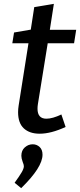

<svg xmlns="http://www.w3.org/2000/svg" viewBox="-20 -685 416 998"><path d="M228 -460 177 -144Q175 -132 175 -120Q175 -68 221 -68Q253 -68 299 -90L321 -25Q245 10 186 10Q134 10 104 -17.5Q74 -45 74 -102Q74 -118 77 -137L128 -460H44L53 -516L140 -531L158 -648L260 -665L239 -530H376L365 -460ZM56 265Q82 229 93 210Q104 191 104 179Q104 171 98 157Q91 138 91 125Q91 97 109 81Q127 65 150 65Q171 65 186 79Q201 93 201 119Q201 185 90 293Z"/></svg>

Font: Bitter Pro Medium
Style: Italic
Weight: 500
Italic angle: -9°
Designer: Sol Matas, and Bitter project Authors
Foundry: Sol Matas
Version: Version 1.010